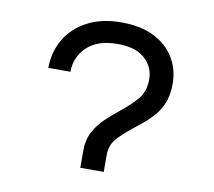

<svg xmlns="http://www.w3.org/2000/svg" viewBox="-64 -596 744 668"><g transform="rotate(10 308.0 -261.5)"><path d="M260 0V-61.2Q260 -98.6 274.7 -126.4Q289.4 -154.2 312.6 -176.7Q335.8 -199.1 361.5 -219.4Q395.6 -246.4 419.2 -273.7Q442.8 -301 442.8 -345Q442.8 -387.2 410.5 -417Q378.2 -446.8 313.5 -446.8Q242.4 -446.8 205.3 -410.6Q168.2 -374.4 168.2 -323H90.2Q90.2 -379.1 116.9 -424.5Q143.5 -469.9 193.6 -496.4Q243.6 -523 313.5 -523Q383.5 -523 430.6 -498.8Q477.6 -474.6 501.7 -433.9Q525.8 -393.1 525.8 -343.5Q525.8 -301 512.6 -271.2Q499.5 -241.5 478 -219.8Q456.5 -198 431 -178.2Q396.2 -151.5 369.5 -124.8Q342.8 -98.1 342.8 -61V0Z"/></g></svg>

Font: Overpass Mono Light
Style: Regular
Weight: 300
Monospace: yes
Designer: Delve Withrington, Dave Bailey
Foundry: Delve Fonts LLC
Version: Version 4.000